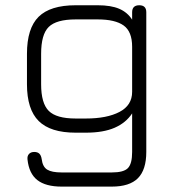

<svg xmlns="http://www.w3.org/2000/svg" viewBox="-20 -492 647 712"><path d="M208.5 200Q149.5 200 118.5 175.8Q87.5 151.5 82 99.5Q80.5 86.5 87.5 79Q94.5 71.5 107 71.5Q119.5 71.5 126 78Q132.5 84.5 134.5 97.5Q138 126.5 155 137Q172 147.5 208.5 147.5H394.5Q438.5 147.5 454.2 131.5Q470 115.5 470 71.5V-71.5Q447 -36.5 405 -18.2Q363 0 298.5 0H260.5Q167 0 123.5 -43.2Q80 -86.5 80 -179.5V-292.5Q80 -387 123.2 -429.8Q166.5 -472.5 260.5 -472.5H342.5Q391.5 -472.5 422 -459.5Q452.5 -446.5 470 -419V-446.5Q470 -472.5 496.5 -472.5Q522.5 -472.5 522.5 -446.5V71.5Q522.5 137.5 491.5 168.8Q460.5 200 394.5 200ZM260.5 -52.5H298.5Q376.5 -52.5 423.2 -77Q470 -101.5 470 -151.5V-318.5Q470 -375 438.5 -397.5Q407 -420 342.5 -420H260.5Q189 -420 160.8 -392.2Q132.5 -364.5 132.5 -292.5V-179.5Q132.5 -109 160.8 -80.8Q189 -52.5 260.5 -52.5Z"/></svg>

Font: Jura Light
Style: Regular
Weight: 400
Version: Version 5.106